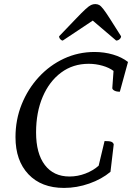

<svg xmlns="http://www.w3.org/2000/svg" viewBox="-20 -910 665 942"><path d="M294 12Q183 12 119.5 -55Q56 -122 56 -237Q56 -323 86.5 -398.5Q117 -474 170.5 -532Q224 -590 294 -622.5Q364 -655 444 -655Q491 -655 534 -642.5Q577 -630 608 -606L568 -460Q551 -460 541 -465.5Q531 -471 531 -478L537 -562Q516 -578 483 -587.5Q450 -597 415 -597Q338 -597 280 -554Q222 -511 189.5 -435Q157 -359 157 -260Q157 -157 200 -100.5Q243 -44 321 -44Q361 -44 399 -58.5Q437 -73 464 -97L493 -218Q517 -218 526 -214.5Q535 -211 538 -202L522 -67Q479 -31 418 -9.5Q357 12 294 12ZM447 -890Q458 -890 466.5 -885.5Q475 -881 487 -865.5Q499 -850 519.5 -818Q540 -786 574 -732Q574 -724 566.5 -717.5Q559 -711 550 -711L435 -809L288 -711Q282 -711 276 -717.5Q270 -724 270 -732Q322 -786 352.5 -818Q383 -850 400 -865.5Q417 -881 427 -885.5Q437 -890 447 -890Z"/></svg>

Font: Petrona Medium
Style: Italic
Weight: 500
Italic angle: -9°
Designer: Ringo R. Seeber
Foundry: Ringo R. Seeber
Version: Version 2.001; ttfautohint (v1.8.3)